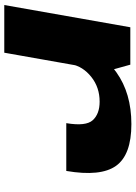

<svg xmlns="http://www.w3.org/2000/svg" viewBox="112 -746 634 898"><g transform="rotate(90 429.0 -297.0)"><path d="M556 -290H779.5Q807 -450.5 755.8 -522.5Q704.5 -594.5 560.5 -594.5Q416 -594.5 318 -524.2Q220 -454 206 -374.5L280.5 -313.5Q290.5 -367.5 339.5 -406.8Q388.5 -446 455.5 -446Q512.5 -446 542 -414Q571.5 -382 556 -290ZM3.5 0H226.5L312 -483.5L282.5 -589.5H107.5Z"/></g></svg>

Font: Anybody Expanded ExtraBold
Style: Italic
Weight: 800
Width: 7
Italic angle: -10°
Version: Version 1.113;gftools[0.9.25]